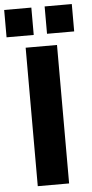

<svg xmlns="http://www.w3.org/2000/svg" viewBox="-124 -971 480 1007"><g transform="rotate(-5 116.0 -468.0)"><path d="M-62 -792V-936H81V-792ZM151 -792V-936H294V-792ZM33 0V-729H198V0Z"/></g></svg>

Font: Mona Sans Condensed ExtraBold
Style: Regular
Weight: 800
Width: 3
Designer: Deni Anggara
Foundry: GitHub
Version: Version 1.001;gftools[0.9.33]